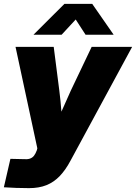

<svg xmlns="http://www.w3.org/2000/svg" viewBox="-37 -764 701 989"><path d="M-17.1 200.7 16.6 54.2 82.5 55.7Q103.5 57.6 116.7 53.2Q129.9 48.8 138.2 38.1Q146.5 27.3 152.8 9.8L155.3 0L43 -522.5H239.7L268.6 -296.9Q275.4 -243.7 279.3 -189.9Q283.2 -136.2 287.1 -80.1H234.9Q256.8 -136.2 280 -190.2Q303.2 -244.1 327.6 -296.9L435.1 -522.5H643.6L327.1 62Q301.3 110.8 271 142.6Q240.7 174.3 202.4 189.7Q164.1 205.1 112.3 205.1Q80.1 205.1 46.4 203.9Q12.7 202.6 -17.1 200.7ZM280.3 -585H136.2V-585.9L294.9 -744.1H438L547.9 -585.9L547.4 -585H403.8L353 -663.6Z"/></svg>

Font: Inter 28pt Black
Style: Italic
Weight: 900
Italic angle: -9.3988°
Designer: Rasmus Andersson
Foundry: rsms
Version: Version 4.001;git-66647c0bb